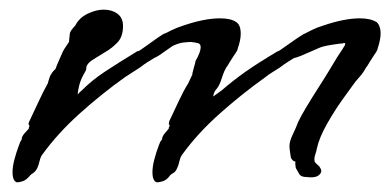

<svg xmlns="http://www.w3.org/2000/svg" viewBox="-20 -378 809 398"><path d="M15 0Q6 -3 6 -21Q6 -32 9.5 -46Q13 -60 20 -79V-78Q21 -83 23.5 -86.5Q26 -90 25 -91Q26 -97 33.5 -104.5Q41 -112 40 -113V-114Q42 -118 40 -119Q38 -120 41 -127Q52 -150 61 -169.5Q70 -189 79 -205Q79 -205 81 -212Q83 -219 86 -225V-223Q87 -227 90.5 -230.5Q94 -234 95 -235Q99 -246 101.5 -251Q104 -256 108 -266Q110 -271 113 -276Q116 -281 123 -291Q123 -291 123.5 -297Q124 -303 125 -310Q127 -315 131.5 -320Q136 -325 136 -325Q144 -341 161.5 -349.5Q179 -358 195 -358Q212 -358 223.5 -349.5Q235 -341 235 -324Q235 -302 223.5 -290Q212 -278 198 -270Q192 -266 178.5 -258Q165 -250 162 -245Q159 -241 159 -239Q159 -238 159 -236.5Q159 -235 157 -230Q149 -217 145.5 -205.5Q142 -194 141 -182Q145 -187 150 -191Q171 -212 197.5 -229.5Q224 -247 265 -272H267Q268 -272 280.5 -281Q293 -290 306.5 -299.5Q320 -309 323 -309Q323 -309 335 -315Q347 -321 360 -325Q404 -340 436 -340Q459 -340 470 -332Q479 -326 479 -308Q479 -295 473 -278V-279Q473 -275 470 -270.5Q467 -266 463 -260Q461 -257 456 -249Q451 -241 450 -239V-240Q444 -229 442.5 -224Q441 -219 437 -208Q433 -198 428 -192.5Q423 -187 422 -178L440 -191Q463 -211 488.5 -229Q514 -247 556 -272H557Q558 -272 570.5 -281Q583 -290 597 -299.5Q611 -309 614 -309H613Q619 -312 628 -316.5Q637 -321 650 -325Q694 -340 726 -340Q748 -340 761 -332Q769 -324 769 -309Q769 -296 763 -278V-279Q763 -275 760 -270.5Q757 -266 753 -260Q751 -257 746 -249Q741 -241 740 -239V-240Q734 -229 729.5 -223.5Q725 -218 717 -209Q708 -197 690.5 -172.5Q673 -148 657.5 -120.5Q642 -93 637 -71Q636 -65 633.5 -57.5Q631 -50 632 -45V-44Q632 -42 636 -38.5Q640 -35 642 -33Q646 -27 646 -24Q646 -18 639 -13.5Q632 -9 616 -11Q604 -11 600.5 -17Q597 -23 593 -30V-31Q593 -33 592.5 -35Q592 -37 592 -41Q594 -43 590.5 -43.5Q587 -44 583 -51Q583 -51 581.5 -61Q580 -71 580 -75Q580 -85 587 -99.5Q594 -114 598 -125Q603 -136 615 -156Q627 -176 640.5 -197Q654 -218 663 -233Q680 -262 690.5 -277Q701 -292 690 -288Q686 -288 667 -285Q648 -282 640 -278Q635 -276 624 -271Q613 -266 603 -262Q593 -258 590 -258Q590 -258 579.5 -251.5Q569 -245 560 -238Q554 -234 545 -228.5Q536 -223 530 -218Q481 -183 435.5 -142.5Q390 -102 358 -58Q354 -53 352 -44Q350 -35 347 -29Q344 -22 339.5 -19.5Q335 -17 333 -15Q326 -5 318 -2.5Q310 0 305 0Q296 -3 296 -21Q296 -32 299.5 -46Q303 -60 310 -79V-78Q311 -83 314 -86.5Q317 -90 316 -91Q317 -97 324 -104.5Q331 -112 330 -113V-114Q333 -118 331 -119Q329 -120 331 -127Q342 -150 351 -169.5Q360 -189 370 -205L378 -222V-220Q378 -224 381.5 -236.5Q385 -249 385 -249V-251Q396 -270 396 -280Q396 -287 390.5 -288.5Q385 -290 376 -291Q371 -291 361.5 -290Q352 -289 343 -285Q339 -284 329.5 -277Q320 -270 311 -264Q302 -258 299 -258H300Q292 -253 285.5 -249Q279 -245 270 -238L239 -218Q190 -183 145 -142.5Q100 -102 68 -58Q64 -53 62 -44Q60 -35 57 -29Q53 -22 49 -19.5Q45 -17 43 -15Q35 -5 27.5 -2.5Q20 0 15 0Z"/></svg>

Font: Vujahday Script
Style: Regular
Weight: 400
Designer: Robert E. Leuschke
Foundry: Robert E. Leuschke
Version: Version 1.010; ttfautohint (v1.8.3)